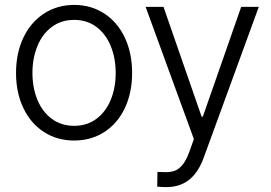

<svg xmlns="http://www.w3.org/2000/svg" viewBox="-20 -558 1098 777"><path d="M44.9 -262.7Q44.9 -343.3 74.7 -405.8Q104.5 -468.3 158.2 -503.2Q211.9 -538.1 280.3 -538.1Q348.6 -538.1 402.1 -503.2Q455.6 -468.3 485.1 -405.8Q514.6 -343.3 514.6 -262.7Q514.6 -182.6 485.1 -120.4Q455.6 -58.1 402.1 -23.7Q348.6 10.7 280.3 10.7Q211.4 10.7 158 -23.7Q104.5 -58.1 74.7 -120.4Q44.9 -182.6 44.9 -262.7ZM448.2 -262.7Q448.2 -321.8 428.5 -370.8Q408.7 -419.9 370.6 -448.7Q332.5 -477.5 280.3 -477.5Q227.5 -477.5 189.2 -448.7Q150.9 -419.9 131.1 -370.8Q111.3 -321.8 111.3 -262.7Q111.3 -203.6 131.1 -154.8Q150.9 -106 189.2 -77.4Q227.5 -48.8 280.3 -48.8Q332.5 -48.8 370.6 -77.4Q408.7 -106 428.5 -154.8Q448.2 -203.6 448.2 -262.7ZM616.2 197.3 617.2 137.7 649.4 138.7Q670.4 138.7 686 133.5Q701.7 128.4 717.3 110.6Q732.9 92.8 746.1 56.6L764.6 4.9L569.3 -530.3H641.6L795.9 -85.9H800.8L956.1 -530.3H1027.3L803.7 82Q781.7 141.1 744.6 170.2Q707.5 199.2 653.3 199.2Q633.8 199.2 616.2 197.3Z"/></svg>

Font: Pretendard Light
Style: Regular
Weight: 300
Designer: Base glyphs from Inter by Rasmus Andersson; Hangeul glyphs from Noto Sans CJK(Source Han Sans) by Jang Soo-young and Kan
Foundry: Kil Hyung-jin
Version: Version 1.309